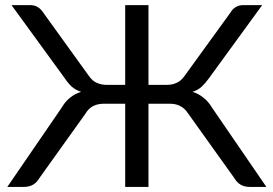

<svg xmlns="http://www.w3.org/2000/svg" viewBox="-20 -737 1078 757"><path d="M1030.3 0Q1013.7 0 965.8 0Q944.3 0 928.7 -8.8Q913.1 -18.6 904.3 -34.2Q843.8 -119.1 722.7 -288.1Q709 -309.6 691.4 -318.4Q674.8 -328.1 648.4 -328.1Q620.1 -328.1 565.4 -328.1Q565.4 -246.1 565.4 0Q542 0 473.6 0Q473.6 -82 473.6 -328.1Q453.1 -328.1 390.6 -328.1Q364.3 -328.1 346.7 -318.4Q329.1 -309.6 316.4 -288.1Q255.9 -204.1 134.8 -34.2Q126 -18.6 110.4 -8.8Q94.7 0 73.2 0Q51.8 0 8.8 0Q61.5 -77.1 221.7 -310.5Q237.3 -336.9 255.9 -351.6Q275.4 -367.2 299.8 -375Q278.3 -381.8 262.7 -395.5Q248 -409.2 234.4 -429.7Q164.1 -525.4 25.4 -716.8Q43.9 -716.8 100.6 -716.8Q116.2 -716.8 128.9 -709Q141.6 -701.2 150.4 -687.5Q210 -604.5 329.1 -439.5Q344.7 -417 362.3 -410.2Q379.9 -402.3 402.3 -402.3Q425.8 -402.3 473.6 -402.3Q473.6 -481.4 473.6 -716.8Q496.1 -716.8 565.4 -716.8Q565.4 -637.7 565.4 -402.3Q583 -402.3 636.7 -402.3Q659.2 -402.3 675.8 -410.2Q693.4 -417 709 -439.5Q768.6 -521.5 888.7 -687.5Q896.5 -701.2 909.2 -709Q922.9 -716.8 937.5 -716.8Q962.9 -716.8 1013.7 -716.8Q960.9 -644.5 804.7 -429.7Q790 -409.2 775.4 -395.5Q760.7 -381.8 739.3 -375Q763.7 -367.2 782.2 -351.6Q801.8 -336.9 817.4 -310.5Q888.7 -207 1030.3 0Z"/></svg>

Font: Lato
Style: Regular
Weight: 400
Designer: Lukasz Dziedzic with Adam Twardoch and Botio Nikoltchev
Version: Version 2.015; 2015-08-06; http://www.latofonts.com/